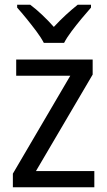

<svg xmlns="http://www.w3.org/2000/svg" viewBox="-20 -786 449 806"><path d="M376 0H34V-57L275 -468H48V-536H369V-473L131 -68H376ZM164 -606Q152 -629 132.5 -655Q113 -681 91.5 -707.5Q70 -734 52 -754V-766H107Q130 -749 156 -724.5Q182 -700 206 -673Q232 -701 256.5 -723.5Q281 -746 306 -766H362V-754Q345 -735 323 -708.5Q301 -682 281 -655.5Q261 -629 249 -606Z"/></svg>

Font: Noto Sans Arabic SemiCondensed
Style: Regular
Weight: 400
Width: 4
Designer: Monotype Design Team, Nadine Chahine, Nizar Qandah and Khaled Hosny
Foundry: Monotype Imaging Inc.
Version: Version 2.012